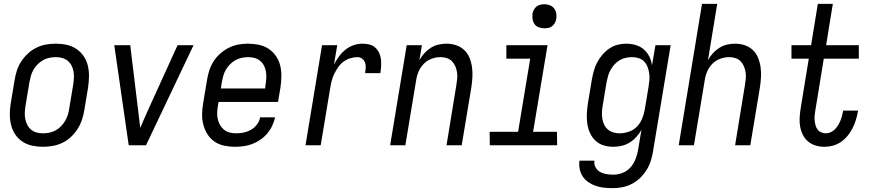

<svg xmlns="http://www.w3.org/2000/svg" viewBox="-20 -755 4540 998"><path d="M203 8Q174 8 146.5 2Q119 -4 96.5 -19Q74 -34 59 -56.5Q44 -79 37.5 -106Q31 -133 31 -161.5Q31 -190 36 -219L56 -339Q60 -364 68 -389Q76 -414 91 -436.5Q106 -459 126 -477.5Q146 -496 170 -507.5Q194 -519 219.5 -523.5Q245 -528 270 -528Q299 -528 326.5 -522Q354 -516 376.5 -501Q399 -486 414.5 -463.5Q430 -441 436.5 -414Q443 -387 442.5 -358.5Q442 -330 438 -301L418 -181Q414 -156 405.5 -131Q397 -106 382.5 -83.5Q368 -61 348 -42.5Q328 -24 304 -12.5Q280 -1 254 3.5Q228 8 203 8ZM204 -62Q220 -62 237 -65.5Q254 -69 269.5 -77.5Q285 -86 297.5 -99Q310 -112 319 -127.5Q328 -143 333 -159.5Q338 -176 340 -192L360 -312Q363 -330 364 -347.5Q365 -365 362.5 -381.5Q360 -398 352.5 -413Q345 -428 332.5 -438.5Q320 -449 304 -453.5Q288 -458 270 -458Q254 -458 236.5 -454.5Q219 -451 204 -442.5Q189 -434 176 -421Q163 -408 154 -392.5Q145 -377 140.5 -360.5Q136 -344 133 -328L113 -208Q110 -190 109 -172.5Q108 -155 111 -138.5Q114 -122 121.5 -107Q129 -92 141 -81.5Q153 -71 169.5 -66.5Q186 -62 204 -62Z M649 0 574 -520H657L699 -173Q702 -153 704 -132Q706 -111 709 -90Q718 -111 727 -132Q736 -153 745 -173L903 -520H986L739 0Z M1201 8Q1172 8 1144.5 2Q1117 -4 1095 -19Q1073 -34 1058.5 -57Q1044 -80 1037 -106.5Q1030 -133 1030.5 -161.5Q1031 -190 1036 -219L1056 -339Q1060 -364 1068 -389Q1076 -414 1090.5 -436.5Q1105 -459 1125.5 -477Q1146 -495 1170 -507Q1194 -519 1219.5 -523.5Q1245 -528 1269 -528Q1298 -528 1326 -522Q1354 -516 1376.5 -501Q1399 -486 1414.5 -463.5Q1430 -441 1436.5 -414Q1443 -387 1442.5 -358.5Q1442 -330 1438 -301L1425 -225H1116L1113 -208Q1110 -190 1109 -172.5Q1108 -155 1111.5 -138Q1115 -121 1123 -106.5Q1131 -92 1143.5 -81.5Q1156 -71 1172.5 -66.5Q1189 -62 1207 -62Q1227 -62 1246.5 -66Q1266 -70 1284.5 -80.5Q1303 -91 1316 -108.5Q1329 -126 1332 -145H1410Q1405 -123 1395 -101.5Q1385 -80 1369.5 -61.5Q1354 -43 1333.5 -29Q1313 -15 1291 -6.5Q1269 2 1246 5Q1223 8 1201 8ZM1358 -295 1360 -312Q1363 -330 1364 -347.5Q1365 -365 1362.5 -381.5Q1360 -398 1352.5 -413Q1345 -428 1332.5 -438.5Q1320 -449 1304 -453.5Q1288 -458 1270 -458Q1254 -458 1236.5 -454.5Q1219 -451 1204 -442.5Q1189 -434 1176 -421Q1163 -408 1154 -392.5Q1145 -377 1140.5 -360.5Q1136 -344 1133 -328L1128 -295Z M1568 0 1654 -520H1733L1716 -420Q1727 -441 1742 -461.5Q1757 -482 1776.5 -497.5Q1796 -513 1819 -520.5Q1842 -528 1865 -528Q1883 -528 1900.5 -523.5Q1918 -519 1930.5 -507.5Q1943 -496 1950.5 -480.5Q1958 -465 1960 -447.5Q1962 -430 1961 -411.5Q1960 -393 1957 -375H1878Q1880 -389 1881 -403Q1882 -417 1877.5 -429.5Q1873 -442 1862.5 -450Q1852 -458 1838 -458Q1819 -458 1800 -452Q1781 -446 1764.5 -433.5Q1748 -421 1736.5 -404Q1725 -387 1716.5 -369Q1708 -351 1703.5 -332.5Q1699 -314 1696 -295L1647 0Z M2008 0 2094 -520H2173L2160 -442Q2170 -461 2185 -477.5Q2200 -494 2218.5 -506Q2237 -518 2258.5 -523Q2280 -528 2300 -528Q2327 -528 2351 -520Q2375 -512 2393 -495Q2411 -478 2420.5 -454.5Q2430 -431 2433.5 -405.5Q2437 -380 2435.5 -353.5Q2434 -327 2430 -301L2380 0H2301L2352 -312Q2355 -329 2356.5 -346Q2358 -363 2355.5 -379.5Q2353 -396 2346.5 -411Q2340 -426 2329 -437Q2318 -448 2302.5 -453Q2287 -458 2270 -458Q2247 -458 2223.5 -449.5Q2200 -441 2182.5 -423Q2165 -405 2155.5 -382.5Q2146 -360 2143 -337L2087 0Z M2876 0H2526L2525 -70H2673L2736 -450H2612V-520H2826L2751 -70H2875ZM2809 -608Q2795 -608 2781 -613Q2767 -618 2759 -629Q2751 -640 2748.5 -655Q2746 -670 2748 -685Q2750 -695 2755.5 -705Q2761 -715 2769.5 -721.5Q2778 -728 2788.5 -730.5Q2799 -733 2810 -733Q2824 -733 2838 -727.5Q2852 -722 2860.5 -711Q2869 -700 2871.5 -685Q2874 -670 2871 -655Q2869 -645 2863.5 -635Q2858 -625 2849.5 -618.5Q2841 -612 2830.5 -610Q2820 -608 2809 -608Z M3164 223Q3141 223 3119 220.5Q3097 218 3076.5 211Q3056 204 3038.5 192Q3021 180 3009.5 163Q2998 146 2993.5 124.5Q2989 103 2992 80H3070Q3067 99 3075.5 114.5Q3084 130 3099 138.5Q3114 147 3132 150Q3150 153 3169 153Q3193 153 3217.5 143Q3242 133 3258.5 113.5Q3275 94 3284 70.5Q3293 47 3297 23L3314 -80Q3303 -60 3287.5 -43Q3272 -26 3252.5 -14Q3233 -2 3211.5 3Q3190 8 3169 8Q3142 8 3117.5 0.5Q3093 -7 3075 -24Q3057 -41 3046.5 -64.5Q3036 -88 3032.5 -113.5Q3029 -139 3030.5 -166Q3032 -193 3036 -219L3056 -339Q3060 -362 3066 -384.5Q3072 -407 3083 -428.5Q3094 -450 3110 -469Q3126 -488 3146 -502Q3166 -516 3189 -522Q3212 -528 3235 -528Q3260 -528 3284 -521Q3308 -514 3326 -498.5Q3344 -483 3355 -461.5Q3366 -440 3369 -415L3387 -520H3466L3374 34Q3370 59 3362 83.5Q3354 108 3339.5 130.5Q3325 153 3305.5 171.5Q3286 190 3262 202Q3238 214 3213 218.5Q3188 223 3164 223ZM3200 -62Q3223 -62 3247.5 -70Q3272 -78 3289.5 -95.5Q3307 -113 3317 -136.5Q3327 -160 3331 -183L3351 -303Q3354 -321 3355.5 -339Q3357 -357 3354.5 -374Q3352 -391 3346 -407Q3340 -423 3328.5 -435Q3317 -447 3300.5 -452.5Q3284 -458 3266 -458Q3250 -458 3233 -454.5Q3216 -451 3201 -442Q3186 -433 3174 -420Q3162 -407 3153.5 -391.5Q3145 -376 3140.5 -360Q3136 -344 3133 -328L3113 -208Q3110 -191 3109 -173.5Q3108 -156 3110.5 -139.5Q3113 -123 3120 -108Q3127 -93 3139 -82.5Q3151 -72 3167 -67Q3183 -62 3200 -62Z M3508 0 3629 -735H3708L3660 -442Q3670 -461 3685 -477.5Q3700 -494 3718.5 -506Q3737 -518 3758.5 -523Q3780 -528 3800 -528Q3827 -528 3851 -520Q3875 -512 3893 -495Q3911 -478 3920.5 -454.5Q3930 -431 3933.5 -405.5Q3937 -380 3935.5 -353.5Q3934 -327 3930 -301L3880 0H3801L3852 -312Q3855 -329 3856.5 -346Q3858 -363 3855.5 -379.5Q3853 -396 3846.5 -411Q3840 -426 3829 -437Q3818 -448 3802.5 -453Q3787 -458 3770 -458Q3747 -458 3723.5 -449.5Q3700 -441 3682.5 -423Q3665 -405 3655.5 -382.5Q3646 -360 3643 -337L3587 0Z M4266 8Q4242 8 4220 1.5Q4198 -5 4180.5 -19.5Q4163 -34 4153 -54.5Q4143 -75 4139 -97.5Q4135 -120 4136.5 -144Q4138 -168 4142 -193L4184 -450H4094V-520H4196L4231 -735H4309L4274 -520H4444V-450H4262L4218 -181Q4216 -168 4214.5 -155Q4213 -142 4214.5 -129Q4216 -116 4219 -104Q4222 -92 4229.5 -82Q4237 -72 4248.5 -67Q4260 -62 4273 -62Q4285 -62 4297.5 -67.5Q4310 -73 4319.5 -82.5Q4329 -92 4336 -103.5Q4343 -115 4348 -127Q4353 -139 4356.5 -151.5Q4360 -164 4362 -176L4363 -180H4440L4439 -174Q4435 -152 4428.5 -130.5Q4422 -109 4411.5 -88.5Q4401 -68 4386 -49.5Q4371 -31 4351.5 -17.5Q4332 -4 4310 2Q4288 8 4266 8Z"/></svg>

Font: Iosevka Term Oblique
Style: Regular
Weight: 400
Italic angle: -9°
Monospace: yes
Designer: Belleve Invis
Foundry: Belleve Invis
Version: Version 31.4.0